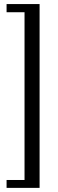

<svg xmlns="http://www.w3.org/2000/svg" viewBox="-20 -889 286 940"><path d="M173.8 30.8H12.2V-7.8H100.1V-829.1H12.2V-869.1H173.8Z"/></svg>

Font: VL Oswald
Style: Light
Weight: 300
Designer: vernon adams
Foundry: vernon adams
Version: Version ; ttfautohint (v0.92.18-e454-dirty) -l 8 -r 50 -G 20